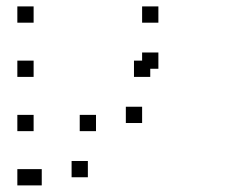

<svg xmlns="http://www.w3.org/2000/svg" viewBox="-20 -628 707 590"><path d="M108.3 -108.3V-58.3H58.3V-108.3ZM466.7 -466.7V-416.7H416.7V-466.7ZM250 -133.3V-83.3H200V-133.3ZM83.3 -108.3V-58.3H33.3V-108.3ZM416.7 -300V-250H366.7V-300ZM275 -275V-225H225V-275ZM83.3 -275V-225H33.3V-275ZM441.7 -441.7V-391.7H391.7V-441.7ZM83.3 -441.7V-391.7H33.3V-441.7ZM466.7 -608.3V-558.3H416.7V-608.3ZM83.3 -608.3V-558.3H33.3V-608.3Z"/></svg>

Font: 0xA000-Boxes
Style: Boxes
Weight: 400
Version: Version 0.1